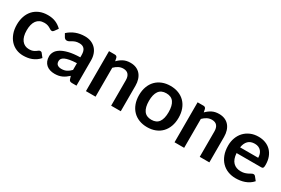

<svg xmlns="http://www.w3.org/2000/svg" viewBox="57 -1324 3126 2134"><g transform="rotate(30 1620.0 -257.0)"><path d="M426.5 -404.5Q421 -397.5 415.8 -393.5Q410.5 -389.5 400.5 -389.5Q391 -389.5 381.8 -395.2Q372.5 -401 360.2 -408.2Q348 -415.5 330.8 -421.2Q313.5 -427 288 -427Q255.5 -427 231 -415.2Q206.5 -403.5 190.2 -381.5Q174 -359.5 166 -328.2Q158 -297 158 -257.5Q158 -174.5 192 -130.5Q226 -86.5 285 -86.5Q314.5 -86.5 332.8 -93.8Q351 -101 363.5 -109.8Q376 -118.5 385.2 -125.8Q394.5 -133 406 -133Q421 -133 428.5 -121.5L464 -76.5Q443.5 -52.5 419.5 -36.2Q395.5 -20 369.8 -10.2Q344 -0.5 316.8 3.5Q289.5 7.5 262 7.5Q214.5 7.5 172.5 -10.2Q130.5 -28 99.2 -62Q68 -96 49.8 -145.2Q31.5 -194.5 31.5 -257.5Q31.5 -314 47.8 -362.2Q64 -410.5 95.5 -445.8Q127 -481 173.5 -501Q220 -521 280.5 -521Q338 -521 381.2 -502.5Q424.5 -484 459 -449.5Z M945 0H889.5Q872 0 862 -5.2Q852 -10.5 847 -26.5L836 -63Q816.5 -45.5 797.8 -32.2Q779 -19 759 -10Q739 -1 716.5 3.5Q694 8 666.5 8Q634 8 606.5 -0.8Q579 -9.5 559.2 -27Q539.5 -44.5 528.5 -70.5Q517.5 -96.5 517.5 -131Q517.5 -160 532.8 -188.2Q548 -216.5 583.5 -239.2Q619 -262 678 -277Q737 -292 824.5 -294V-324Q824.5 -375.5 803 -400.2Q781.5 -425 739.5 -425Q709.5 -425 689.5 -418Q669.5 -411 654.8 -402.2Q640 -393.5 627.5 -386.5Q615 -379.5 600 -379.5Q587.5 -379.5 578.5 -386Q569.5 -392.5 564 -402L541.5 -441.5Q630 -522.5 755 -522.5Q800 -522.5 835.2 -507.8Q870.5 -493 895 -466.8Q919.5 -440.5 932.2 -404Q945 -367.5 945 -324ZM705 -77Q724 -77 740 -80.5Q756 -84 770.2 -91Q784.5 -98 797.8 -108.2Q811 -118.5 824.5 -132.5V-219Q770.5 -216.5 734.2 -209.8Q698 -203 676 -192.5Q654 -182 644.8 -168Q635.5 -154 635.5 -137.5Q635.5 -105 654.8 -91Q674 -77 705 -77Z M1066.5 0V-513H1142Q1166 -513 1173.5 -490.5L1182 -450Q1213.5 -482.5 1251.2 -501.8Q1289 -521 1340.5 -521Q1382.5 -521 1415 -506.8Q1447.5 -492.5 1469.2 -466.8Q1491 -441 1502.2 -405.2Q1513.5 -369.5 1513.5 -326.5V0H1390V-326.5Q1390 -373.5 1368.5 -399.2Q1347 -425 1303 -425Q1271 -425 1243.2 -410.8Q1215.5 -396.5 1190 -371V0Z M1854 -521Q1911.5 -521 1958.2 -502.5Q2005 -484 2038 -450Q2071 -416 2089 -367Q2107 -318 2107 -257.5Q2107 -196.5 2089 -147.5Q2071 -98.5 2038 -64Q2005 -29.5 1958.2 -11Q1911.5 7.5 1854 7.5Q1796.5 7.5 1749.5 -11Q1702.5 -29.5 1669.2 -64Q1636 -98.5 1617.8 -147.5Q1599.5 -196.5 1599.5 -257.5Q1599.5 -318 1617.8 -367Q1636 -416 1669.2 -450Q1702.5 -484 1749.5 -502.5Q1796.5 -521 1854 -521ZM1854 -87.5Q1918.5 -87.5 1949 -130.2Q1979.5 -173 1979.5 -256.5Q1979.5 -340 1949 -383.2Q1918.5 -426.5 1854 -426.5Q1789 -426.5 1758 -382.8Q1727 -339 1727 -256.5Q1727 -174 1758 -130.8Q1789 -87.5 1854 -87.5Z M2203.5 0V-513H2279Q2303 -513 2310.5 -490.5L2319 -450Q2350.5 -482.5 2388.2 -501.8Q2426 -521 2477.5 -521Q2519.5 -521 2552 -506.8Q2584.5 -492.5 2606.2 -466.8Q2628 -441 2639.2 -405.2Q2650.5 -369.5 2650.5 -326.5V0H2527V-326.5Q2527 -373.5 2505.5 -399.2Q2484 -425 2440 -425Q2408 -425 2380.2 -410.8Q2352.5 -396.5 2327 -371V0Z M2984 -521Q3032.5 -521 3073.2 -505.5Q3114 -490 3143.5 -460.2Q3173 -430.5 3189.5 -387.2Q3206 -344 3206 -288.5Q3206 -274.5 3204.8 -265.2Q3203.5 -256 3200.2 -250.8Q3197 -245.5 3191.5 -243.2Q3186 -241 3177.5 -241H2860.5Q2866 -162 2903 -125Q2940 -88 3001 -88Q3031 -88 3052.8 -95Q3074.5 -102 3090.8 -110.5Q3107 -119 3119.2 -126Q3131.5 -133 3143 -133Q3157 -133 3165.5 -121.5L3201.5 -76.5Q3181 -52.5 3155.5 -36.2Q3130 -20 3102.2 -10.2Q3074.5 -0.5 3045.8 3.5Q3017 7.5 2990 7.5Q2936.5 7.5 2890.5 -10.2Q2844.5 -28 2810.5 -62.8Q2776.5 -97.5 2757 -148.8Q2737.5 -200 2737.5 -267.5Q2737.5 -320 2754.5 -366.2Q2771.5 -412.5 2803.2 -446.8Q2835 -481 2880.8 -501Q2926.5 -521 2984 -521ZM2986.5 -432.5Q2932 -432.5 2901.8 -402Q2871.5 -371.5 2863 -315.5H3095Q3095 -339.5 3088.5 -360.8Q3082 -382 3068.5 -398Q3055 -414 3034.5 -423.2Q3014 -432.5 2986.5 -432.5Z"/></g></svg>

Font: Lato TR
Style: Bold
Weight: 700
Designer: Lukasz Dziedzic
Foundry: tyPoland Lukasz Dziedzic
Version: Version 1.104 2013